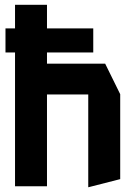

<svg xmlns="http://www.w3.org/2000/svg" viewBox="-20 -781 573 805"><path d="M3 -561V-662H43V-761H177V-662H371V-561H177V-514H421L484 -386V-30L351 4H350V-385H177V0H43V-561Z"/></svg>

Font: Foldit Thin SemiBold
Style: Regular
Weight: 600
Version: Version 1.003